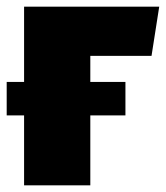

<svg xmlns="http://www.w3.org/2000/svg" viewBox="-20 -554 496 574"><path d="M433 -387H250V-309H355V-209H250V0H52V-209H0V-309H52V-534H456Z"/></svg>

Font: Fira Sans Black
Style: Regular
Weight: 900
Designer: Carrois Corporate & Edenspiekermann AG
Foundry: Carrois Corporate GbR & Edenspiekermann AG
Version: Version 4.203